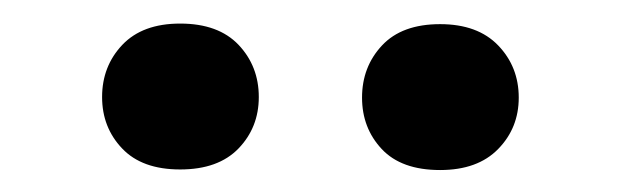

<svg xmlns="http://www.w3.org/2000/svg" viewBox="-20 -749 540 167"><path d="M68.8 -664.6Q68.8 -638.2 86.2 -619.9Q103.5 -601.6 136.7 -601.6Q169.9 -601.6 187.5 -619.9Q205.1 -638.2 205.1 -664.6Q205.1 -691.4 187.5 -710Q169.9 -728.5 136.7 -728.5Q104 -728.5 86.4 -710Q68.8 -691.4 68.8 -664.6ZM294.9 -664.1Q294.9 -637.7 312 -619.4Q329.1 -601.1 362.8 -601.1Q395.5 -601.1 413.3 -619.4Q431.2 -637.7 431.2 -664.1Q431.2 -690.9 413.3 -709.5Q395.5 -728 362.8 -728Q329.6 -728 312.3 -709.5Q294.9 -690.9 294.9 -664.1Z"/></svg>

Font: Roboto Flex
Style: wght 600 wdth 140 opsz 13.0 GRAD 0.00 slnt 0.00 XTRA 468 XOPQ 96 YOPQ 79 YTLC 514 YTUC 712 YTAS 750 YTDE -203.00 YTFI 738
Weight: 600
Width: 8
Designer: Berlow after Robertson
Foundry: Google
Version: Version 3.100